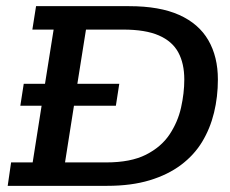

<svg xmlns="http://www.w3.org/2000/svg" viewBox="-20 -603 747 623"><path d="M46 -260 57 -331H126L154 -507H85L97 -583H399Q498 -583 561.5 -554.5Q625 -526 656 -472.5Q687 -419 687 -345Q687 -289 674.5 -237.5Q662 -186 636 -143Q610 -100 567.5 -68Q525 -36 465.5 -18Q406 0 328 0H5L16 -76H86L115 -260ZM191 -76H325Q404 -76 453.5 -101Q503 -126 530 -166.5Q557 -207 567.5 -254Q578 -301 578 -345Q578 -397 558.5 -433Q539 -469 495.5 -488Q452 -507 380 -507H259L231 -331H367L356 -260H220Z"/></svg>

Font: Rokkitt Medium
Style: Italic
Weight: 500
Italic angle: -9°
Designer: Vernon Adams
Foundry: Vernon Adams
Version: Version 3.103